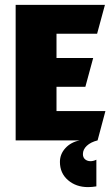

<svg xmlns="http://www.w3.org/2000/svg" viewBox="-20 -574 457 785"><path d="M44 0V-554H409L377 -436H211V-337H361L329 -219H211V-120H411L379 0ZM374 79V188Q356 191 340 191Q291 191 258 162.5Q225 134 225 88Q225 56 247.5 31.5Q270 7 306 0H379Q351 7 335 22Q319 37 319 56Q319 70 328 77.5Q337 85 350 85Q362 85 374 79Z"/></svg>

Font: Tac One
Style: Regular
Weight: 400
Designer: Oluseyi Olusanya, David Udoh, Eyiyemi Adegbite, Mirko Velimirović
Version: Version 1.003; ttfautohint (v1.8.4.7-5d5b)